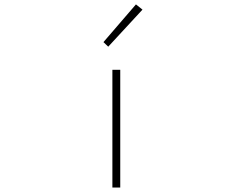

<svg xmlns="http://www.w3.org/2000/svg" viewBox="-20 -840 1040 860"><path d="M483.4 0V-527.3H518.6V0ZM464.8 -630.9 443.4 -651.4 588.9 -820.3 618.2 -796.9Z"/></svg>

Font: GenEi Gothic M ExtraLight
Style: Regular
Weight: 200
Designer: o_tamon (Modified); [Source Han Sans]
Ryoko NISHIZUKA  (kana & ideographs); Paul D. Hunt (Latin, Greek & Cyrillic); Wenl
Version: Version 1.1a;Original Version 1.004